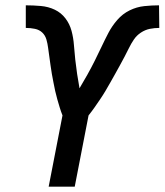

<svg xmlns="http://www.w3.org/2000/svg" viewBox="-20 -702 619 722"><path d="M163 0 215 -268Q209 -283 204.5 -298Q200 -313 195.5 -328.5Q191 -344 187.5 -360Q184 -376 181 -392Q178 -408 175 -424Q172 -440 170 -456.5Q168 -473 165.5 -489Q163 -505 161 -521.5Q159 -538 154.5 -553.5Q150 -569 139 -579.5Q128 -590 111.5 -593.5Q95 -597 77 -597V-682Q105 -682 133.5 -679.5Q162 -677 186 -665.5Q210 -654 226 -633Q242 -612 249 -586Q256 -560 258 -532.5Q260 -505 263 -478Q266 -451 270 -424Q274 -397 279 -370Q294 -395 308.5 -421Q323 -447 336 -473Q349 -499 361.5 -525.5Q374 -552 387.5 -578Q401 -604 421 -627Q441 -650 467.5 -663Q494 -676 522.5 -679Q551 -682 578 -682L579 -597Q561 -597 543.5 -593.5Q526 -590 510 -579.5Q494 -569 483.5 -553.5Q473 -538 465 -521.5Q457 -505 448.5 -489Q440 -473 431 -456.5Q422 -440 413 -424Q404 -408 395 -392Q386 -376 376.5 -360Q367 -344 356.5 -328.5Q346 -313 335.5 -298Q325 -283 313 -268L261 0Z"/></svg>

Font: Lode Dark Term
Style: Bold Italic
Weight: 700
Italic angle: -11°
Monospace: yes
Designer: Belleve Invis
Foundry: Belleve Invis
Version: Version 29.2.0